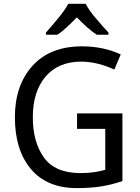

<svg xmlns="http://www.w3.org/2000/svg" viewBox="-20 -964 724 994"><path d="M378.9 -296.9H524.9V-85C491.7 -75.7 454.1 -67.9 397 -67.9C309.1 -67.9 246.1 -94.7 207.5 -148.4C168.9 -202.1 149.9 -271.5 149.9 -356.9C149.9 -445.8 171.9 -516.1 216.3 -567.9C260.3 -619.1 321.8 -645 400.9 -645C463.9 -645 525.4 -625.5 571.8 -604L605 -682.1C547.9 -709 479.5 -724.1 404.8 -724.1C294.9 -724.1 210 -690.9 148.9 -624C87.9 -557.1 57.1 -468.3 57.1 -356.9C57.1 -244.1 84.5 -155.3 139.6 -89.4C194.8 -23.4 273.9 9.8 377.9 9.8C471.7 9.8 542 -1.5 613.8 -26.9V-377H378.9ZM333.5 -944.3C321.3 -921.4 303.2 -896 279.3 -867.2C255.4 -838.4 234.9 -814.5 217.8 -795.4V-784.2H276.9C310.1 -805.7 342.8 -838.4 377.9 -874C412.6 -838.4 447.3 -805.7 481 -784.2H541.5V-795.4C523.4 -814.5 502.4 -838.4 478 -867.2C453.1 -896 435.1 -921.4 423.8 -944.3Z"/></svg>

Font: Avrile Sans
Style: Regular
Weight: 400
Designer: Monotype Design Team, Google (font), Stefan Peev (BGR Cyrillic), Cristiano Sobral (main changes)
Foundry: The Avrile Sans Project Authors
Version: Version 3.110